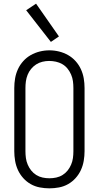

<svg xmlns="http://www.w3.org/2000/svg" viewBox="-20 -1021 540 1049"><path d="M250 8Q224 8 197.5 3Q171 -2 148 -15Q125 -28 107 -48Q89 -68 78 -92Q67 -116 62.5 -142.5Q58 -169 58 -195V-540Q58 -567 62.5 -593Q67 -619 78 -643Q89 -667 107 -687Q125 -707 148 -720Q171 -733 197 -739.5Q223 -746 250 -746Q277 -746 303 -739.5Q329 -733 352 -720Q375 -707 393 -687Q411 -667 422 -643Q433 -619 437.5 -593Q442 -567 442 -540V-195Q442 -169 437.5 -142.5Q433 -116 422 -92Q411 -68 393 -48Q375 -28 352 -15Q329 -2 302.5 3Q276 8 250 8ZM250 -47Q269 -47 287.5 -51Q306 -55 322 -65Q338 -75 349.5 -89.5Q361 -104 368.5 -121.5Q376 -139 378.5 -157.5Q381 -176 381 -195V-540Q381 -559 378.5 -577.5Q376 -596 368.5 -613.5Q361 -631 349 -646Q337 -661 320.5 -670.5Q304 -680 285.5 -684Q267 -688 248 -688Q230 -688 211.5 -683.5Q193 -679 177.5 -669Q162 -659 150 -644.5Q138 -630 131 -612.5Q124 -595 121.5 -577Q119 -559 119 -540V-195Q119 -176 121.5 -157.5Q124 -139 131.5 -121.5Q139 -104 150.5 -89.5Q162 -75 178 -65Q194 -55 212.5 -51Q231 -47 250 -47ZM258 -792 123 -965 177 -1001 302 -822Z"/></svg>

Font: Iosevka Term Light
Style: Regular
Weight: 300
Monospace: yes
Designer: Belleve Invis
Foundry: Belleve Invis
Version: Version 9.0.1; ttfautohint (v1.8.3)